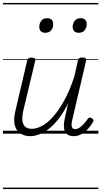

<svg xmlns="http://www.w3.org/2000/svg" viewBox="-20 -905 686 1300"><path d="M185 17Q146 17 117.5 -1.5Q89 -20 79.5 -59.5Q70 -99 86 -162L164 -495Q167 -506 173 -510.5Q179 -515 193 -515Q209 -515 215 -509.5Q221 -504 218 -492L139 -161Q129 -119 131.5 -90.5Q134 -62 150 -47.5Q166 -33 196 -33Q227 -33 263.5 -52Q300 -71 338 -113Q376 -155 413.5 -222Q451 -289 483 -386L508 -496Q511 -507 517 -511.5Q523 -516 537 -516Q553 -516 559.5 -510.5Q566 -505 563 -494L471 -101Q465 -78 464.5 -62.5Q464 -47 470 -39Q476 -31 488 -31Q504 -31 519 -41Q534 -51 548 -66.5Q562 -82 574 -100Q579 -108 586 -109Q593 -110 602 -104Q611 -99 612.5 -92.5Q614 -86 610 -79Q598 -58 578.5 -35.5Q559 -13 533.5 2Q508 17 479 17Q456 17 441.5 8.5Q427 0 420 -15Q413 -30 412.5 -52Q412 -74 418 -100L441 -206Q411 -144 377.5 -101Q344 -58 310 -32Q276 -6 244 5.5Q212 17 185 17ZM287 -683Q268 -683 257 -693Q246 -703 246 -723Q246 -747 259.5 -764.5Q273 -782 299 -782Q318 -782 329 -772Q340 -762 340 -742Q341 -718 327 -700.5Q313 -683 287 -683ZM513 -683Q495 -683 483.5 -693Q472 -703 472 -723Q472 -747 486 -764.5Q500 -782 526 -782Q544 -782 555.5 -772Q567 -762 567 -742Q567 -718 553.5 -700.5Q540 -683 513 -683ZM0 365H646V375H0ZM0 -20H646V0H0ZM0 -505H646V-500H0ZM0 -885H646V-875H0Z"/></svg>

Font: Playwrite AT Guides
Style: Italic
Weight: 400
Italic angle: -13.0072°
Designer: Veronika Burian, José Scaglione
Foundry: TypeTogether
Version: Version 1.002